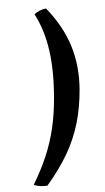

<svg xmlns="http://www.w3.org/2000/svg" viewBox="-168 -791 611 1112"><g transform="rotate(-10 137.5 -235.0)"><path d="M187 -741Q267 -623 293.5 -501.5Q320 -380 297 -245Q279 -140 244.5 -53Q210 34 155 112Q100 190 17 271Q-3 271 -23.5 266.5Q-44 262 -60 252Q-3 174 36 100.5Q75 27 101 -52Q127 -131 143 -224Q170 -378 163.5 -499Q157 -620 116 -719Q131 -730 150.5 -735.5Q170 -741 187 -741Z"/></g></svg>

Font: Vollkorn Black
Style: Italic
Weight: 900
Italic angle: -11°
Designer: Friedrich Althausen
Foundry: Friedrich Althausen
Version: Version 5.000; ttfautohint (v1.8.3)